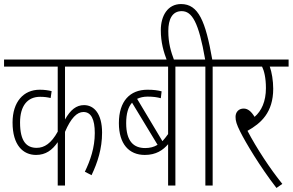

<svg xmlns="http://www.w3.org/2000/svg" viewBox="-20 -916 1445 948"><path d="M537 -587V-622H0V-587H265V-266C233 -208 199 -186 161 -186C112 -186 79 -217 79 -311C79 -394 116 -438 178 -438C198 -438 214 -436 230 -432L235 -466C219 -470 200 -473 176 -473C96 -473 42 -413 42 -311C42 -199 94 -151 158 -151C206 -151 238 -175 265 -214V0H301V-265C330 -333 360 -363 392 -363C430 -363 448 -327 448 -259C448 -187 426 -124 399 -68L432 -51C462 -114 484 -182 484 -261C484 -355 444 -397 395 -397C357 -397 328 -374 301 -326V-587Z M932 -587V-622H525V-587H810V-254C801 -241 791 -229 782 -219L657 -428C672 -435 689 -439 709 -439C736 -439 757 -436 774 -431L778 -465C759 -470 739 -473 708 -473C622 -473 567 -417 567 -308C567 -205 617 -151 695 -151C751 -151 785 -175 810 -204V0H846V-587ZM603 -308C603 -355 613 -388 632 -409L758 -201C740 -190 720 -185 697 -185C640 -185 603 -218 603 -308Z M805 -615H841C823 -663 811 -704 811 -763C811 -820 830 -861 877 -861C928 -861 961 -807 993 -622H920V-587H994V0H1030V-587H1116V-622H1028C995 -811 960 -896 874 -896C808 -896 774 -838 774 -767C774 -707 788 -659 805 -615Z M1374 -8C1314 -82 1247 -184 1202 -270C1268 -307 1329 -360 1329 -478C1329 -517 1322 -560 1312 -587H1405V-622H1104V-587H1274C1284 -567 1293 -532 1293 -481C1293 -415 1271 -368 1237 -339C1220 -367 1203 -380 1183 -380C1159 -380 1143 -363 1143 -339C1143 -319 1148 -302 1166 -266C1193 -212 1263 -94 1345 12Z"/></svg>

Font: Noto Sans ExtraCondensed ExtraLight
Style: Italic
Weight: 200
Width: 2
Italic angle: -12°
Designer: Monotype Design Team
Foundry: Monotype Imaging Inc.
Version: Version 2.013